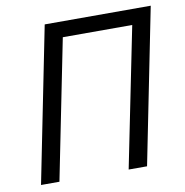

<svg xmlns="http://www.w3.org/2000/svg" viewBox="-75 -728 771 800"><g transform="rotate(-10 310.0 -328.0)"><path d="M34.8 0 166.1 -656.3H614.7L483.4 0H405.6L524.8 -590.6H231.1L112.7 0Z"/></g></svg>

Font: Source Sans 3
Style: Italic
Weight: 200
Italic angle: -11°
Designer: Paul D. Hunt
Foundry: Adobe
Version: Version 3.046;hotconv 1.0.118;makeotfexe 2.5.65603